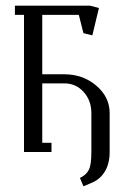

<svg xmlns="http://www.w3.org/2000/svg" viewBox="-20 -532 468 672"><path d="M32.2 -480V-512.2H294.9L326.2 -503.9L303.2 -408.2L272 -416L255.9 -480H127.9V-272H205.1Q270.5 -272 317.1 -232.2Q363.8 -192.4 363.8 -136.2V0Q363.8 40 347.2 67.9Q330.6 95.7 300.8 107.9L272 120.1L259.8 90.8Q282.2 80.1 291 62.3Q299.8 44.4 299.8 0V-136.2Q299.8 -180.2 272.7 -210.2Q245.6 -240.2 205.1 -240.2H127.9V-32.2H160.2V0H64V-480Z"/></svg>

Font: Gawaa
Style: Regular
Weight: 400
Designer: T. Christopher White
Version: Version 1.0